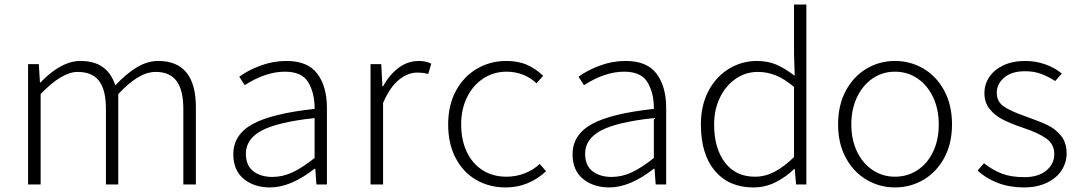

<svg xmlns="http://www.w3.org/2000/svg" viewBox="-20 -808 4752 841"><path d="M103 -527H150L155 -447H158Q199 -491 244 -516Q289 -541 332 -541Q393 -541 430.5 -514Q468 -487 485 -434Q534 -486 580 -513.5Q626 -541 673 -541Q838 -541 838 -338V0H783V-331Q783 -413 753.5 -453Q724 -493 662 -493Q624 -493 584 -469Q544 -445 498 -396V0H444V-331Q444 -414 414 -453.5Q384 -493 320 -493Q251 -493 158 -396V0H103Z M1002 -132Q1002 -218 1086.5 -264.5Q1171 -311 1358 -331Q1359 -397 1331.5 -445.5Q1304 -494 1228 -494Q1144 -494 1052 -435L1028 -472Q1066 -500 1121 -520.5Q1176 -541 1235 -541Q1328 -541 1370 -485Q1412 -429 1412 -335V0H1366L1361 -69H1358Q1253 13 1163 13Q1093 13 1047.5 -24.5Q1002 -62 1002 -132ZM1358 -116V-291Q1195 -273 1126 -236Q1057 -199 1057 -135Q1057 -83 1089.5 -58Q1122 -33 1173 -33Q1218 -33 1261 -53Q1304 -73 1358 -116Z M1603 -527H1650L1655 -430H1658Q1686 -481 1726 -511Q1766 -541 1815 -541Q1846 -541 1869 -529L1856 -484Q1834 -490 1807 -490Q1767 -490 1727.5 -458.5Q1688 -427 1658 -357V0H1603Z M1943 -263Q1943 -348 1977.5 -411Q2012 -474 2070 -507.5Q2128 -541 2197 -541Q2250 -541 2288.5 -524Q2327 -507 2359 -476L2330 -443Q2276 -494 2198 -494Q2143 -494 2097.5 -464.5Q2052 -435 2026 -382.5Q2000 -330 2000 -263Q2000 -195 2024.5 -143Q2049 -91 2094 -62.5Q2139 -34 2198 -34Q2241 -34 2279 -49Q2317 -64 2344 -90L2372 -58Q2295 13 2195 13Q2123 13 2066 -20Q2009 -53 1976 -115.5Q1943 -178 1943 -263Z M2488 -132Q2488 -218 2572.5 -264.5Q2657 -311 2844 -331Q2845 -397 2817.5 -445.5Q2790 -494 2714 -494Q2630 -494 2538 -435L2514 -472Q2552 -500 2607 -520.5Q2662 -541 2721 -541Q2814 -541 2856 -485Q2898 -429 2898 -335V0H2852L2847 -69H2844Q2739 13 2649 13Q2579 13 2533.5 -24.5Q2488 -62 2488 -132ZM2844 -116V-291Q2681 -273 2612 -236Q2543 -199 2543 -135Q2543 -83 2575.5 -58Q2608 -33 2659 -33Q2704 -33 2747 -53Q2790 -73 2844 -116Z M3050 -263Q3050 -346 3083 -409Q3116 -472 3172.5 -506.5Q3229 -541 3295 -541Q3341 -541 3378 -526Q3415 -511 3461 -476L3458 -573V-788H3512V0H3467L3461 -68H3459Q3423 -33 3377.5 -10Q3332 13 3279 13Q3173 13 3111.5 -59.5Q3050 -132 3050 -263ZM3458 -120V-427Q3417 -462 3379 -477.5Q3341 -493 3299 -493Q3246 -493 3202 -462.5Q3158 -432 3133 -379.5Q3108 -327 3108 -263Q3108 -159 3155 -96.5Q3202 -34 3287 -34Q3331 -34 3372.5 -55.5Q3414 -77 3458 -120Z M3651 -263Q3651 -348 3685 -411Q3719 -474 3776 -507.5Q3833 -541 3900 -541Q3968 -541 4025 -507.5Q4082 -474 4116 -411Q4150 -348 4150 -263Q4150 -179 4116 -116.5Q4082 -54 4025 -20.5Q3968 13 3900 13Q3833 13 3776 -20.5Q3719 -54 3685 -116.5Q3651 -179 3651 -263ZM4092 -263Q4092 -330 4067 -382.5Q4042 -435 3998.5 -464.5Q3955 -494 3900 -494Q3846 -494 3802.5 -464.5Q3759 -435 3734 -382.5Q3709 -330 3709 -263Q3709 -196 3734 -144Q3759 -92 3802.5 -63Q3846 -34 3900 -34Q3955 -34 3999 -63Q4043 -92 4067.5 -144Q4092 -196 4092 -263Z M4262 -61 4290 -93Q4328 -63 4368.5 -47.5Q4409 -32 4467 -32Q4528 -32 4563 -61Q4598 -90 4598 -133Q4598 -177 4562 -202Q4526 -227 4462 -248Q4409 -266 4374 -283.5Q4339 -301 4315.5 -329.5Q4292 -358 4292 -400Q4292 -439 4313.5 -471Q4335 -503 4375.5 -522Q4416 -541 4471 -541Q4516 -541 4557.5 -526.5Q4599 -512 4631 -486L4602 -453Q4571 -473 4540 -484.5Q4509 -496 4470 -496Q4411 -496 4378.5 -468Q4346 -440 4346 -402Q4346 -363 4376.5 -342Q4407 -321 4470 -299Q4535 -276 4568.5 -260Q4602 -244 4627 -214Q4652 -184 4652 -136Q4652 -96 4630 -62Q4608 -28 4565.5 -7.5Q4523 13 4465 13Q4402 13 4350 -7Q4298 -27 4262 -61Z"/></svg>

Font: Nebula Sans Light
Style: Regular
Weight: 300
Designer: Paul D. Hunt for Adobe (as Source Sans)
Foundry: Nebula Entertainment & Broadcasting LLC
Version: Version 1.010